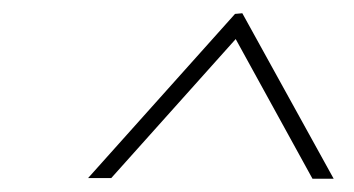

<svg xmlns="http://www.w3.org/2000/svg" viewBox="-20 -730 534 290"><path d="M336 -671 452 -460H484L346 -710L335 -709L113 -461H148Z"/></svg>

Font: Jost* 200 Thin Italic
Style: Italic
Weight: 200
Italic angle: -10°
Version: Version 3.200; ttfautohint (v0.97) -l 8 -r 50 -G 200 -x 14 -